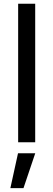

<svg xmlns="http://www.w3.org/2000/svg" viewBox="-20 -747 280 1008"><path d="M164.8 -727.3H75.3V0H164.8ZM34.4 240.8H103.3L165.1 57.5H74.6Z"/></svg>

Font: Margiela Sans Text
Style: Regular
Weight: 400
Designer: Stefan Endress, Andreas Faust
Version: Version 1.100;FEAKit 1.0